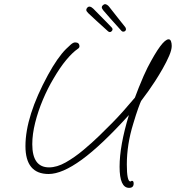

<svg xmlns="http://www.w3.org/2000/svg" viewBox="-20 -809 850 928"><path d="M604 99Q558 99 558 -3Q558 -105 603 -253Q470 -106 375 -37Q280 32 215 32Q103 32 103 -103Q103 -247 212 -447Q258 -531 299 -572Q310 -583 322 -593.5Q334 -604 343 -604Q364 -604 364 -585Q364 -578 356 -573Q330 -555 300 -519Q270 -483 238 -428Q211 -383 187.5 -327.5Q164 -272 150 -216Q136 -160 136 -112Q136 0 217 0Q255 0 297.5 -24Q340 -48 382.5 -83.5Q425 -119 460 -153Q496 -188 522.5 -215Q549 -242 574.5 -270.5Q600 -299 632 -337L650 -384Q663 -417 674 -441.5Q685 -466 693 -482Q764 -619 795 -619Q803 -619 806.5 -609.5Q810 -600 810 -587Q810 -568 797.5 -539Q785 -510 766.5 -477.5Q748 -445 729.5 -416.5Q711 -388 698 -370L662 -321Q658 -313 648 -285.5Q638 -258 624 -211Q593 -111 593 -14Q593 68 610 68Q613 68 614 66.5Q615 65 618 65Q626 65 626 78Q626 99 604 99ZM575 -656Q571 -656 567 -660Q539 -691 513.5 -719.5Q488 -748 480 -758Q477 -762 474.5 -766Q472 -770 472 -774Q472 -779 477 -783.5Q482 -788 487 -789Q492 -789 497.5 -785.5Q503 -782 507 -777Q519 -762 534.5 -742Q550 -722 564.5 -704Q579 -686 586 -677Q589 -671 589 -667Q587 -656 575 -656ZM511 -654Q508 -654 503 -657Q472 -685 443.5 -711Q415 -737 406 -746Q397 -755 397 -761Q397 -766 401 -771Q405 -776 410 -777H412Q417 -777 422 -774Q427 -771 431 -767Q444 -754 462 -735.5Q480 -717 496.5 -700.5Q513 -684 520 -676Q524 -672 524 -667Q524 -663 520 -658.5Q516 -654 511 -654Z"/></svg>

Font: Oooh Baby
Style: Regular
Weight: 400
Designer: Robert E. Leuschke
Foundry: Robert E. Leuschke
Version: Version 1.011; ttfautohint (v1.8.3)